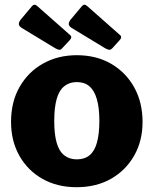

<svg xmlns="http://www.w3.org/2000/svg" viewBox="-20 -770 640 800"><path d="M299 10Q218 10 156.5 -25Q95 -60 60.5 -121.5Q26 -183 26 -262Q26 -346 62 -408.5Q98 -471 160 -505.5Q222 -540 300 -540Q382 -540 443.5 -504Q505 -468 539.5 -405.5Q574 -343 574 -262Q574 -183 539 -121.5Q504 -60 442.5 -25Q381 10 299 10ZM300 -106Q332 -106 353 -123Q374 -140 384 -176Q394 -212 394 -266Q394 -321 383.5 -357Q373 -393 352.5 -410.5Q332 -428 300 -428Q269 -428 247.5 -410.5Q226 -393 216 -357Q206 -321 206 -266Q206 -211 216 -175.5Q226 -140 247.5 -123Q269 -106 300 -106ZM113 -744Q123 -756 135 -745L272 -624Q283 -615 269 -601L239 -569Q233 -562 227 -562.5Q221 -563 210 -569L70 -654Q58 -662 58.5 -670.5Q59 -679 66 -688ZM321 -744Q331 -756 343 -745L480 -624Q491 -615 477 -601L448 -569Q441 -562 435 -562.5Q429 -563 418 -569L278 -654Q266 -662 266.5 -670.5Q267 -679 274 -688Z"/></svg>

Font: Libre Franklin ExtraBold
Style: Regular
Weight: 800
Designer: Pablo Impallari, Rodrigo Fuenzalida, Nhung Nguyen
Foundry: Impallari Type
Version: Version 3.000